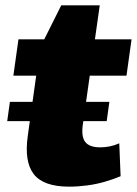

<svg xmlns="http://www.w3.org/2000/svg" viewBox="-20 -687 512 718"><path d="M238 11Q143 11 106.5 -35.5Q70 -82 84 -180L130 -509L209 -667H353L290 -223Q283 -177 298.5 -156.5Q314 -136 355 -136Q372 -136 390 -139.5Q408 -143 426 -151L431 -28Q405 -17 372.5 -7.5Q340 2 305.5 6.5Q271 11 238 11ZM49 -540H472L453 -404H30ZM389 -306 379 -234H7L17 -306Z"/></svg>

Font: Pathway Extreme 28pt ExtraBold
Style: Italic
Weight: 800
Italic angle: -8°
Designer: Eduardo Rodriguez Tunni
Foundry: Eduardo Rodriguez Tunni
Version: Version 1.001;gftools[0.9.26]